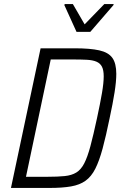

<svg xmlns="http://www.w3.org/2000/svg" viewBox="-20 -926 603 946"><path d="M34 0 180 -688H348Q424 -688 469 -678Q514 -668 533.5 -641Q553 -614 553 -562Q553 -525 544.5 -471Q536 -417 520 -343Q502 -255 485.5 -194Q469 -133 449.5 -94.5Q430 -56 401.5 -35.5Q373 -15 330 -7.5Q287 0 224 0ZM108 -55H215Q265 -55 299 -58.5Q333 -62 356 -76Q379 -90 395 -121Q411 -152 425.5 -206Q440 -260 458 -344Q474 -418 482.5 -468Q491 -518 491 -550Q491 -580 482.5 -597Q474 -614 455.5 -622Q437 -630 408 -631.5Q379 -633 338 -633H230ZM357 -769 297 -901 299 -906H339L397 -806L494 -906H540L539 -901L425 -769Z"/></svg>

Font: Saira SemiCondensed Light
Style: Italic
Weight: 300
Width: 4
Italic angle: -12°
Designer: Hector Gatti with collaboration of the Omnibus-Type team
Foundry: Omnibus-Type
Version: Version 1.101